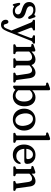

<svg xmlns="http://www.w3.org/2000/svg" viewBox="1390 -2166 1022 3843"><g transform="rotate(90 1901.5 -245.0)"><path d="M199 -32.5Q232 -32.5 250.2 -49.5Q268.5 -66.5 268.5 -92.5Q268.5 -118 250.8 -135.8Q233 -153.5 180.5 -169Q88.5 -195 54.8 -229.2Q21 -263.5 21 -317Q21 -372 60 -408Q99 -444 177.5 -444Q220.5 -444 242.5 -433Q264.5 -422 276.5 -422Q282.5 -422 285.5 -427.5Q288.5 -433 292.5 -438.5Q296.5 -444 306 -444Q314 -444 320.2 -438.8Q326.5 -433.5 331.5 -417.5L356 -346.5Q367.5 -307.5 348 -299.5Q324 -289.5 306.5 -318.5Q282 -363.5 251.2 -382Q220.5 -400.5 182.5 -400.5Q140.5 -400.5 122 -382.2Q103.5 -364 103.5 -339Q103.5 -311.5 124.5 -291Q145.5 -270.5 204 -254.5Q281 -234 315.8 -201Q350.5 -168 350.5 -114.5Q350.5 -59.5 310.2 -24.2Q270 11 202 11Q169.5 11 150.8 4.2Q132 -2.5 122.2 -9.5Q112.5 -16.5 108 -16.5Q101 -16.5 98.5 -9.5Q96 -2.5 92.8 4.2Q89.5 11 80 11Q63.5 11 59 -11.5L40.5 -87.5Q35.5 -110.5 37 -121.5Q38.5 -132.5 49.5 -136Q71.5 -143 89.5 -112.5Q110 -70.5 136.8 -51.5Q163.5 -32.5 199 -32.5Z M561 114 591.5 37 433.5 -349Q426 -367.5 419.2 -374.5Q412.5 -381.5 392.5 -388Q375 -396.5 375 -410.5Q375 -434 400 -434H567.5Q591.5 -434 591.5 -412.5Q591.5 -398.5 571 -389.5L555 -384.5Q524.5 -374.5 538 -339.5L639.5 -78.5L739 -341.5Q751.5 -375 722.5 -385L704 -389.5Q685 -397.5 685 -412.5Q685 -434 711 -434H830.5Q855.5 -434 855.5 -412.5Q855.5 -399 837.5 -389.5Q818 -382.5 809.5 -373.2Q801 -364 792 -341L610.5 115.5Q580.5 189.5 551 217.8Q521.5 246 476.5 246Q428.5 246 402.2 218.8Q376 191.5 376 151.5Q376 127 387 112.8Q398 98.5 418 98.5Q432.5 98.5 441.8 107.5Q451 116.5 458.5 139.5L463.5 157.5Q466.5 177 475.2 184.2Q484 191.5 497 191.5Q514.5 191.5 529.5 174.5Q544.5 157.5 561 114Z M1012.5 -413V-365.5Q1055.5 -406.5 1094.8 -425.2Q1134 -444 1171.5 -444Q1212 -444 1241.2 -423.2Q1270.5 -402.5 1282.5 -363.5Q1326 -406 1361.2 -425Q1396.5 -444 1431 -444Q1484.5 -444 1511.5 -412Q1538.5 -380 1546.5 -321.5L1579 -84.5Q1581 -68 1584.5 -60.5Q1588 -53 1599 -49.5L1617 -45.5Q1634 -36.5 1634 -21.5Q1634 0 1609 0H1457Q1434 0 1434 -21.5Q1434 -36 1449 -43L1467 -47.5Q1478.5 -51 1483.8 -58.8Q1489 -66.5 1487 -82.5L1457 -286Q1450.5 -330.5 1433.2 -353Q1416 -375.5 1383 -375.5Q1364 -375.5 1343 -364.5Q1322 -353.5 1295 -328.5L1289.5 -323Q1290 -316.5 1290 -310V-84.5Q1290 -67 1294 -59Q1298 -51 1309.5 -47.5L1328 -43Q1342.5 -36 1342.5 -21.5Q1342.5 0 1319.5 0H1168.5Q1145.5 0 1145.5 -21.5Q1145.5 -36 1160 -43L1178.5 -47.5Q1190 -51 1194 -59Q1198 -67 1198 -84.5V-286.5Q1198 -330 1177.8 -352.8Q1157.5 -375.5 1124.5 -375.5Q1100.5 -375.5 1073.8 -362.8Q1047 -350 1017.5 -322.5L1012.5 -317.5V-84.5Q1012.5 -67 1016.5 -59Q1020.5 -51 1032 -47.5L1050.5 -43Q1065 -36 1065 -21.5Q1065 0 1042 0H890.5Q865.5 0 865.5 -21.5Q865.5 -37 882.5 -45.5L900.5 -49.5Q911.5 -53 916 -60.2Q920.5 -67.5 920.5 -84.5V-331.5Q920.5 -346 916.5 -352Q912.5 -358 902.5 -360.5L875.5 -361.5Q858 -367.5 858 -382Q858 -390.5 863 -396.2Q868 -402 881.5 -407L946 -430Q962.5 -436 971.5 -438.2Q980.5 -440.5 987.5 -440.5Q1012.5 -440.5 1012.5 -413Z M1787 -708.5V-378.5Q1817 -410 1853.2 -427Q1889.5 -444 1930.5 -444Q2009 -444 2058.5 -385.5Q2108 -327 2108 -226Q2108 -149 2081.2 -96.5Q2054.5 -44 2008.8 -17Q1963 10 1906 10Q1868 10 1835.5 -4Q1803 -18 1778.5 -42.5L1754 -12Q1742.5 -3 1732.8 0.5Q1723 4 1715.5 4Q1694.5 4 1694.5 -19.5L1695 -627Q1695 -641.5 1691 -647.5Q1687 -653.5 1677 -656L1650 -657Q1632.5 -663 1632.5 -677.5Q1632.5 -686 1637.5 -691.8Q1642.5 -697.5 1656 -702.5L1720.5 -725.5Q1737 -731.5 1746 -733.8Q1755 -736 1762.5 -736Q1787 -736 1787 -708.5ZM1892 -384.5Q1831 -384.5 1787 -330V-99.5Q1829.5 -44.5 1892.5 -44.5Q1943 -44.5 1977.8 -89.5Q2012.5 -134.5 2012.5 -216Q2012.5 -296.5 1978.2 -340.5Q1944 -384.5 1892 -384.5Z M2376 -444Q2440 -444 2489.2 -415Q2538.5 -386 2566 -334.8Q2593.5 -283.5 2593.5 -217Q2593.5 -152 2565.5 -101Q2537.5 -50 2487.8 -20.2Q2438 9.5 2373 9.5Q2308.5 9.5 2259.5 -19.5Q2210.5 -48.5 2183 -99.8Q2155.5 -151 2155.5 -217.5Q2155.5 -282.5 2183.5 -333.5Q2211.5 -384.5 2261.2 -414.2Q2311 -444 2376 -444ZM2411.5 -43.5Q2462.5 -53.5 2485.8 -109Q2509 -164.5 2494.5 -240.5Q2479 -324 2435.8 -362.8Q2392.5 -401.5 2338 -391Q2287 -381 2263.8 -325.5Q2240.5 -270 2254.5 -194Q2270 -110.5 2313.5 -71.8Q2357 -33 2411.5 -43.5Z M2785.5 -708.5V-84.5Q2785.5 -67.5 2789.8 -60.2Q2794 -53 2805.5 -49.5L2823 -45.5Q2840 -37 2840 -21.5Q2840 0 2815 0H2663.5Q2638.5 0 2638.5 -21.5Q2638.5 -37 2655.5 -45.5L2673.5 -49.5Q2684.5 -53 2689 -60.2Q2693.5 -67.5 2693.5 -84.5V-627Q2693.5 -641.5 2689.5 -647.5Q2685.5 -653.5 2675.5 -656L2648 -657Q2630.5 -663 2630.5 -677.5Q2630.5 -686 2635.8 -691.8Q2641 -697.5 2654.5 -702.5L2719 -725.5Q2735.5 -731.5 2744.2 -733.8Q2753 -736 2760.5 -736Q2785.5 -736 2785.5 -708.5Z M3261 -278.5Q3261 -220 3202 -220H2959.5Q2964.5 -142 3004.5 -100.8Q3044.5 -59.5 3105.5 -59.5Q3151.5 -59.5 3182.5 -81.8Q3213.5 -104 3228 -133.5Q3238.5 -148 3249 -148Q3264 -148 3262.5 -127Q3259.5 -92 3236.8 -60.5Q3214 -29 3174.5 -9.5Q3135 10 3082 10Q3018 10 2971.2 -18.2Q2924.5 -46.5 2899 -97Q2873.5 -147.5 2873.5 -214Q2873.5 -279.5 2898.8 -331.8Q2924 -384 2971.8 -414Q3019.5 -444 3086.5 -444Q3138 -444 3177.2 -422.8Q3216.5 -401.5 3238.8 -364Q3261 -326.5 3261 -278.5ZM3073.5 -393Q3027 -393 2995.8 -357.5Q2964.5 -322 2960 -260.5H3137.5Q3165 -260.5 3165 -287.5Q3165 -334.5 3139.8 -363.8Q3114.5 -393 3073.5 -393Z M3456 -413V-368Q3497.5 -407.5 3533.2 -425.8Q3569 -444 3604 -444Q3654.5 -444 3680.5 -413.8Q3706.5 -383.5 3713 -331.5L3747 -84.5Q3749 -68 3752.5 -60.5Q3756 -53 3767 -49.5L3785 -45.5Q3802 -36.5 3802 -21.5Q3802 0 3777 0H3625Q3602 0 3602 -21.5Q3602 -36.5 3617 -43L3635 -47.5Q3646.5 -51 3651.8 -58.8Q3657 -66.5 3654.5 -82.5L3623.5 -297.5Q3618 -335.5 3602 -355.5Q3586 -375.5 3555.5 -375.5Q3533.5 -375.5 3510.5 -363.8Q3487.5 -352 3460.5 -325.5L3456 -321V-84.5Q3456 -67 3460 -59Q3464 -51 3475.5 -47.5L3494 -43Q3508.5 -36 3508.5 -21.5Q3508.5 0 3485.5 0H3334Q3309 0 3309 -21.5Q3309 -37 3326 -45.5L3344 -49.5Q3355 -53 3359.5 -60.2Q3364 -67.5 3364 -84.5V-331.5Q3364 -346 3360 -352Q3356 -358 3346 -360.5L3319 -361.5Q3301.5 -367.5 3301.5 -382Q3301.5 -390.5 3306.5 -396.2Q3311.5 -402 3325 -407L3389.5 -430Q3406 -436 3415 -438.2Q3424 -440.5 3431 -440.5Q3456 -440.5 3456 -413Z"/></g></svg>

Font: Fraunces 144pt S100
Style: Regular
Weight: 400
Version: Version 1.000; ttfautohint (v1.8.3)